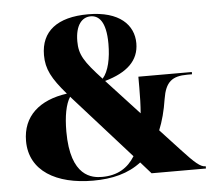

<svg xmlns="http://www.w3.org/2000/svg" viewBox="-52 -781 948 848"><g transform="rotate(-5 422.0 -357.0)"><path d="M327 10C413 10 484 -8 541 -52L587 0H828V-10H826C805 -10 781 -30 724 -92L637 -186C653 -225 665 -270 673 -322C685 -396 714 -420 782 -420H803V-430H566V-382C566 -342 565 -304 562 -268L418 -424C517 -452 570 -501 570 -578C570 -659 508 -724 369 -724C231 -724 159 -666 159 -561C159 -499 182 -456 245 -383C122 -366 47 -300 47 -190C47 -57 165 10 327 10ZM408 -435C331 -518 311 -550 311 -609C311 -681 341 -714 379 -714C414 -714 447 -687 447 -586C447 -523 435 -465 408 -435ZM368 -3C325 -3 228 -14 228 -216C228 -284 238 -337 258 -368L514 -82C483 -32 437 -3 368 -3Z"/></g></svg>

Font: Noto Serif Display Black
Style: Regular
Weight: 900
Designer: Monotype Design Team
Foundry: Monotype Imaging Inc.
Version: Version 2.009